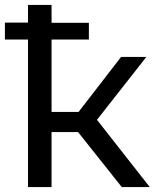

<svg xmlns="http://www.w3.org/2000/svg" viewBox="-20 -762 637 782"><path d="M298 -224H190V0H94V-601H0V-670H94V-742H190V-669H342V-601H190V-306H300L473 -530H576L375 -274L590 0H476Z"/></svg>

Font: CMG Sans Medium
Style: Regular
Weight: 500
Designer: Julieta Ulanovsky
Foundry: Julieta Ulanovsky
Version: Version 7.200